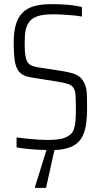

<svg xmlns="http://www.w3.org/2000/svg" viewBox="-20 -716 486 926"><path d="M226 8Q201 8 171 6.5Q141 5 112 2Q83 -1 60 -5V-53Q85 -50 112.5 -47Q140 -44 165.5 -42.5Q191 -41 210 -41Q250 -41 275.5 -46.5Q301 -52 319 -67Q331 -77 336.5 -93Q342 -109 344 -132.5Q346 -156 346 -185Q346 -228 344.5 -253.5Q343 -279 335 -291.5Q327 -304 309.5 -310.5Q292 -317 259 -322L134 -342Q106 -346 89 -356Q72 -366 62.5 -385Q53 -404 49.5 -435Q46 -466 46 -511Q46 -561 56 -596Q66 -631 87.5 -653.5Q109 -676 143.5 -686Q178 -696 227 -696Q255 -696 283.5 -694.5Q312 -693 336 -689.5Q360 -686 375 -682V-636Q356 -640 332 -642Q308 -644 284.5 -645.5Q261 -647 239 -647Q192 -647 165 -639Q138 -631 124 -614Q109 -596 104 -572.5Q99 -549 99 -510Q99 -459 105 -435.5Q111 -412 125.5 -403.5Q140 -395 166 -391L282 -373Q314 -368 335.5 -360.5Q357 -353 370.5 -339.5Q384 -326 392 -302Q395 -294 397 -281.5Q399 -269 399.5 -248Q400 -227 400 -192Q400 -151 395.5 -119Q391 -87 380 -63Q369 -39 349.5 -23.5Q330 -8 299.5 0Q269 8 226 8ZM149 190V185L209 -8H245V-3L202 190Z"/></svg>

Font: Saira Condensed Light
Style: Regular
Weight: 300
Width: 3
Designer: Hector Gatti with collaboration of the Omnibus-Type team
Foundry: Omnibus-Type
Version: Version 1.101